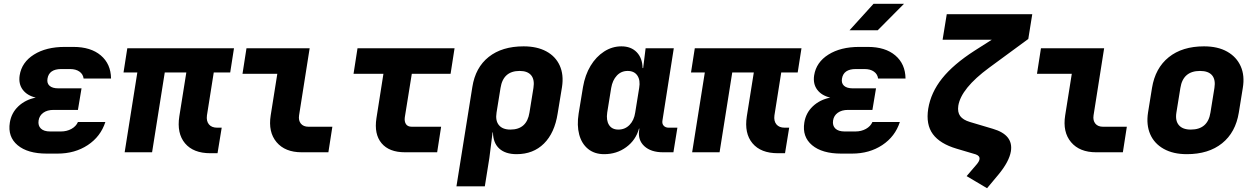

<svg xmlns="http://www.w3.org/2000/svg" viewBox="-20 -805 6640 1015"><path d="M284 7H227Q126 7 73 -37.5Q20 -82 32 -157Q40 -208 77 -243Q114 -278 169 -289Q123 -300 100 -331Q77 -362 84 -407Q95 -476 159.5 -516.5Q224 -557 322 -557H368Q460 -557 513 -512Q566 -467 567 -390H422Q419 -413 400 -426.5Q381 -440 350 -440H304Q239 -440 231 -389Q227 -365 242 -351.5Q257 -338 288 -338H411L392 -224H263Q230 -224 209 -209Q188 -194 184 -168Q180 -141 196 -125.5Q212 -110 245 -110H302Q333 -110 357.5 -123.5Q382 -137 392 -160H537Q512 -83 444 -38Q376 7 284 7Z M1092 5Q1002 5 958 -47.5Q914 -100 928 -190L965 -422H851L784 0H639L706 -422H633L653 -550H1217L1197 -422H1110L1074 -195Q1070 -165 1084.5 -147.5Q1099 -130 1128 -130H1152L1130 5Z M1575 0Q1487 0 1442 -53.5Q1397 -107 1411 -195L1446 -415H1262L1283 -550H1617L1561 -195Q1557 -168 1570.5 -151.5Q1584 -135 1611 -135H1737L1716 0Z M2121 0Q2037 0 1997 -48Q1957 -96 1970 -180L2007 -415H1849L1870 -550H2383L2362 -415H2157L2120 -185Q2117 -163 2126 -149Q2135 -135 2157 -135H2312L2291 0Z M2393 180 2477 -345Q2493 -448 2563.5 -504Q2634 -560 2748 -560Q2819 -560 2868 -533.5Q2917 -507 2939 -458.5Q2961 -410 2951 -345L2928 -205Q2912 -102 2855.5 -46Q2799 10 2711 10Q2652 10 2619.5 -19.5Q2587 -49 2586 -105H2584L2567 30L2543 180ZM2678 -120Q2765 -120 2779 -210L2800 -340Q2807 -384 2788 -407Q2769 -430 2727 -430Q2640 -430 2626 -340L2605 -210Q2598 -167 2617.5 -143.5Q2637 -120 2678 -120Z M3174 10Q3123 10 3089 -17.5Q3055 -45 3042 -93.5Q3029 -142 3039 -205L3062 -345Q3073 -409 3102 -457Q3131 -505 3173.5 -532.5Q3216 -560 3265 -560Q3316 -560 3346 -529Q3376 -498 3377 -445H3380L3393 -550H3542L3482 -168Q3479 -151 3488.5 -140.5Q3498 -130 3515 -130H3561L3540 0H3485Q3421 0 3386 -32.5Q3351 -65 3359 -117L3360 -125H3358Q3341 -64 3290.5 -27Q3240 10 3174 10ZM3249 -120Q3284 -120 3308 -144.5Q3332 -169 3338 -210L3359 -340Q3366 -381 3349.5 -405.5Q3333 -430 3298 -430Q3264 -430 3241 -405.5Q3218 -381 3211 -340L3190 -210Q3184 -169 3199.5 -144.5Q3215 -120 3249 -120Z M4092 5Q4002 5 3958 -47.5Q3914 -100 3928 -190L3965 -422H3851L3784 0H3639L3706 -422H3633L3653 -550H4217L4197 -422H4110L4074 -195Q4070 -165 4084.5 -147.5Q4099 -130 4128 -130H4152L4130 5Z M4484 7H4427Q4326 7 4273 -37.5Q4220 -82 4232 -157Q4240 -208 4277 -243Q4314 -278 4369 -289Q4323 -300 4300 -331Q4277 -362 4284 -407Q4295 -476 4359.5 -516.5Q4424 -557 4522 -557H4568Q4660 -557 4713 -512Q4766 -467 4767 -390H4622Q4619 -413 4600 -426.5Q4581 -440 4550 -440H4504Q4439 -440 4431 -389Q4427 -365 4442 -351.5Q4457 -338 4488 -338H4611L4592 -224H4463Q4430 -224 4409 -209Q4388 -194 4384 -168Q4380 -141 4396 -125.5Q4412 -110 4445 -110H4502Q4533 -110 4557.5 -123.5Q4582 -137 4592 -160H4737Q4712 -83 4644 -38Q4576 7 4484 7ZM4471 -645 4598 -785H4759L4620 -645Z M5198 190 5090 126 5144 63Q5157 47 5158 37Q5161 19 5138 11L5037 -19Q4949 -45 4911.5 -96Q4874 -147 4887 -230Q4901 -316 4960.5 -390.5Q5020 -465 5132 -537L5223 -595H4963L4985 -730H5437L5416 -599L5209 -447Q5061 -338 5046 -246Q5041 -212 5056 -191.5Q5071 -171 5108 -160L5229 -124Q5338 -92 5324 -5Q5315 49 5259 117Z M5775 0Q5687 0 5642 -53.5Q5597 -107 5611 -195L5646 -415H5462L5483 -550H5817L5761 -195Q5757 -168 5770.5 -151.5Q5784 -135 5811 -135H5937L5916 0Z M6254 10Q6182 10 6132 -18Q6082 -46 6060.5 -95.5Q6039 -145 6049 -210L6070 -340Q6087 -445 6158.5 -502.5Q6230 -560 6345 -560Q6418 -560 6467.5 -532Q6517 -504 6539 -454.5Q6561 -405 6550 -340L6529 -210Q6512 -105 6440.5 -47.5Q6369 10 6254 10ZM6275 -120Q6365 -120 6379 -210L6400 -340Q6407 -384 6387.5 -407Q6368 -430 6324 -430Q6234 -430 6220 -340L6199 -210Q6192 -167 6212 -143.5Q6232 -120 6275 -120Z"/></svg>

Font: JetBrains Mono NL ExtraBold
Style: Italic
Weight: 800
Italic angle: -9°
Monospace: yes
Designer: Philipp Nurullin, Konstantin Bulenkov
Foundry: JetBrains
Version: Version 2.305; ttfautohint (v1.8.4.7-5d5b)